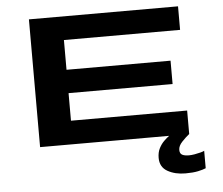

<svg xmlns="http://www.w3.org/2000/svg" viewBox="-59 -768 1219 1048"><g transform="rotate(-5 550.0 -244.0)"><path d="M137 0V-700H954V-571H317.5V-408H887.5V-280H317.5V-129H954V0ZM1027.5 98V193.5Q1011.5 200.5 984.2 206.2Q957 212 915.5 212Q858.5 212 817.5 188.8Q776.5 165.5 776.5 115Q776.5 85 788 62.5Q799.5 40 815.5 24.5Q831.5 9 844 0H953.5Q933.5 16 913 37.8Q892.5 59.5 892.5 81.5Q892.5 101.5 905.8 108.5Q919 115.5 943 115.5Q956.5 115.5 974 112.5Q991.5 109.5 1006.5 105.5Q1021.5 101.5 1027.5 98Z"/></g></svg>

Font: Trispace Expanded
Style: Bold
Weight: 700
Width: 7
Designer: Tyler Finck
Foundry: Etcetera Type Company
Version: Version 1.210; ttfautohint (v1.8.3)